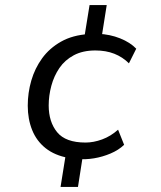

<svg xmlns="http://www.w3.org/2000/svg" viewBox="-20 -626 640 761"><path d="M220 115 241 -16 252 0Q197 -10 161 -38.5Q125 -67 107.5 -110.5Q90 -154 90 -207Q90 -258 104 -306.5Q118 -355 147 -395Q176 -435 222 -461Q268 -487 332 -491L312 -464L335 -606H403L381 -467L370 -492Q416 -490 456 -474Q496 -458 520 -433L491 -375Q466 -400 433 -413Q400 -426 358 -426Q308 -426 272.5 -407Q237 -388 215.5 -356.5Q194 -325 183.5 -286Q173 -247 173 -208Q173 -143 206.5 -102Q240 -61 319 -61Q351 -61 385 -73.5Q419 -86 448 -112L472 -52Q450 -31 418 -17.5Q386 -4 352.5 1.5Q319 7 291 4L309 -13L289 115Z"/></svg>

Font: Nunito Sans 12pt ExtraLight 12pt
Style: Italic
Weight: 400
Italic angle: -9°
Version: Version 3.101;gftools[0.9.27]